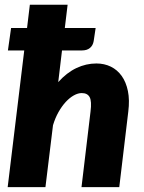

<svg xmlns="http://www.w3.org/2000/svg" viewBox="-20 -768 592 788"><path d="M219 -431Q254 -470 293.8 -488.8Q333.5 -507.5 375.5 -507.5Q408 -507.5 434.8 -494.5Q461.5 -481.5 479.5 -456.2Q497.5 -431 505 -394.2Q512.5 -357.5 506.5 -310L469.5 0H314.5L351.5 -310Q357 -352.5 348 -369.2Q339 -386 315.5 -386Q300 -386 283 -376.5Q266 -367 250 -349.8Q234 -332.5 220.2 -308.2Q206.5 -284 197.5 -254L166.5 0H11.5L79.5 -561H12.5L25.5 -653H91L102.5 -748.5H257.5L246 -653H372.5L364.5 -599.5Q361.5 -581.5 349.2 -571.2Q337 -561 316.5 -561H234.5Z"/></svg>

Font: Lato ExtraBold
Style: Italic
Weight: 800
Italic angle: -7°
Designer: Lukasz Dziedzic with Adam Twardoch and Botio Nikoltchev
Foundry: tyPoland Lukasz Dziedzic
Version: Version 2.015; 2015-08-06; http://www.latofonts.com/